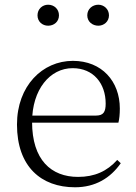

<svg xmlns="http://www.w3.org/2000/svg" viewBox="-20 -780 576 814"><path d="M298 14C384 14 448 -25 492 -88L477 -102C434 -54 381 -30 311 -30C197 -30 116 -102 116 -263C116 -401 192 -491 288 -491C377 -491 428 -425 428 -341C428 -306 419 -290 387 -290H82V-260H482C486 -275 488 -296 488 -320C488 -435 412 -522 289 -522C160 -522 52 -416 52 -252C52 -73 155 14 298 14ZM184 -671C209 -671 230 -688 230 -715C230 -742 209 -760 184 -760C160 -760 139 -742 139 -715C139 -688 160 -671 184 -671ZM397 -671C420 -671 442 -688 442 -715C442 -742 420 -760 397 -760C372 -760 350 -742 350 -715C350 -688 372 -671 397 -671Z"/></svg>

Font: Source Han Serif TW VF
Style: Regular
Weight: 250
Designer: Ryoko NISHIZUKA 西塚涼子 (kana & ideographs); Frank Grießhammer (Latin, Greek & Cyrillic); Wenlong ZHANG 张文龙 (bopomofo); San
Foundry: Adobe
Version: Version 2.002;hotconv 1.1.0;makeotfexe 2.6.0